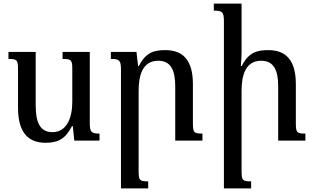

<svg xmlns="http://www.w3.org/2000/svg" viewBox="-20 -780 1741 1065"><path d="M233 12C305 12 344 -12 379 -80H384L392 0H532V-39C488 -39 478 -46 478 -98V-492H327V-453C377 -453 381 -447 381 -394V-216C381 -127 351 -47 271 -47C199 -47 178 -106 178 -196V-492H27V-453C76 -453 80 -447 80 -392V-182C80 -48 134 12 233 12Z M1103 -39C1054 -39 1050 -45 1050 -100V-313C1050 -443 998 -502 897 -502C833 -502 789 -489 750 -414H746L737 -492H595V-453C642 -453 651 -446 651 -394V265H802V226C753 226 749 220 749 167V-276C749 -361 770 -443 858 -443C929 -443 952 -388 952 -301V0H1103Z M1674 -39C1625 -39 1621 -45 1621 -100V-313C1621 -443 1569 -502 1468 -502C1404 -502 1359 -489 1321 -414H1316C1318 -441 1320 -466 1320 -493V-760H1166V-721C1213 -721 1222 -714 1222 -662V265H1373V226C1324 226 1320 220 1320 167V-276C1320 -361 1341 -443 1429 -443C1500 -443 1523 -388 1523 -301V0H1674Z"/></svg>

Font: Noto Serif Armenian
Style: Regular
Weight: 400
Designer: Monotype Design Team
Foundry: Monotype Imaging Inc.
Version: Version 1.901